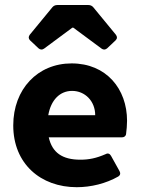

<svg xmlns="http://www.w3.org/2000/svg" viewBox="-20 -739 566 771"><path d="M270.5 -627.9H274.4L387.7 -543.9C395.5 -538.1 403.3 -539.1 410.2 -544.9L444.3 -577.1C451.2 -584 451.2 -591.8 445.3 -599.6L354.5 -710C349.6 -715.8 342.8 -718.8 335 -718.8H210C202.1 -718.8 195.3 -715.8 190.4 -710L99.6 -599.6C93.8 -591.8 93.8 -584 100.6 -577.1L134.8 -544.9C141.6 -539.1 149.4 -538.1 157.2 -543.9ZM490.2 -253.9C490.2 -381.8 407.2 -484.4 267.6 -484.4C130.9 -484.4 33.2 -380.9 33.2 -235.4C33.2 -81.1 143.6 12.7 288.1 12.7C345.7 12.7 405.3 -2 455.1 -30.3C462.9 -35.2 464.8 -43 460 -51.8L425.8 -113.3C420.9 -122.1 413.1 -125 404.3 -120.1C366.2 -103.5 336.9 -97.7 302.7 -97.7C230.5 -97.7 189.5 -126 175.8 -187.5H469.7C478.5 -187.5 485.4 -192.4 486.3 -201.2C488.3 -216.8 490.2 -236.3 490.2 -253.9ZM173.8 -276.4C184.6 -337.9 220.7 -374 269.5 -374C321.3 -374 362.3 -333 362.3 -276.4Z"/></svg>

Font: Ed Sans Neue
Style: Bold
Weight: 700
Designer: Stephen Hutchings
Version: Version 1.004;PS 001.004;hotconv 1.0.88;makeotf.lib2.5.64775